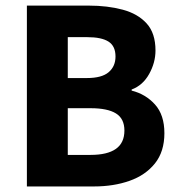

<svg xmlns="http://www.w3.org/2000/svg" viewBox="-20 -672 645 692"><path d="M76.9 0V-651.8H300Q367.7 -651.8 422.3 -637.1Q476.8 -622.5 508.6 -587.4Q540.4 -552.4 540.4 -490.1Q540.4 -446.4 517.6 -405.4Q494.8 -364.4 454.5 -349.4V-345.4Q504.9 -332.9 538.7 -295.3Q572.5 -257.7 572.5 -192Q572.5 -125.7 538.5 -83.1Q504.4 -40.5 447 -20.3Q389.5 0 318.6 0ZM224.3 -390.7H293.2Q346.8 -390.7 371.6 -411.8Q396.3 -432.9 396.3 -468.3Q396.3 -506.1 371 -522.1Q345.8 -538.1 294.3 -538.1H224.3ZM224.3 -113.7H306.6Q366.9 -113.7 397.7 -135.4Q428.4 -157.1 428.4 -201.5Q428.4 -244.4 397.9 -263.2Q367.5 -282 306.6 -282H224.3Z"/></svg>

Font: Source Sans 3 Variable
Style: Regular
Weight: 200
Designer: Paul D. Hunt
Foundry: Adobe Systems Incorporated
Version: Version 3.026